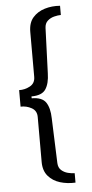

<svg xmlns="http://www.w3.org/2000/svg" viewBox="-58 -721 437 914"><g transform="rotate(-5 160.5 -264.0)"><path d="M265 159Q226 161 191.5 150.5Q157 140 135 114.5Q113 89 113 47V-168Q113 -198 88.5 -211.5Q64 -225 36 -224V-303Q63 -302 88 -315.5Q113 -329 113 -360V-574Q113 -618 135 -643Q157 -668 191.5 -678.5Q226 -689 265 -686V-642Q251 -642 233 -637.5Q215 -633 201.5 -621Q188 -609 187 -587L179 -371Q178 -322 160 -295Q142 -268 92 -268V-259Q142 -259 160 -232Q178 -205 179 -156L187 59Q188 81 201.5 93Q215 105 233 109.5Q251 114 265 114Z"/></g></svg>

Font: Chivo Medium Light
Style: Regular
Weight: 300
Version: Version 2.002